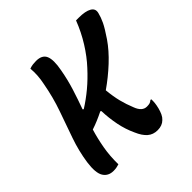

<svg xmlns="http://www.w3.org/2000/svg" viewBox="-191 -863 1035 1035"><g transform="rotate(-45 327.0 -345.0)"><path d="M181 -700Q195 -705 207 -706.5Q219 -708 232 -708Q278 -708 291.5 -676.5Q305 -645 292 -577Q281 -515 263 -458Q245 -401 225 -346L230 -342Q276 -371 318 -406Q360 -441 401 -486Q442 -530 478 -587.5Q514 -645 539 -710H560Q610 -710 635 -695.5Q660 -681 652 -652Q646 -627 632.5 -598.5Q619 -570 585 -520Q550 -469 497.5 -420Q445 -371 386 -330Q391 -278 401 -238.5Q411 -199 427 -160Q445 -111 481 -111Q495 -111 503 -113.5Q511 -116 519 -123H525Q526 -110 524.5 -95Q523 -80 518 -60Q513 -41 506 -26Q499 -11 488 -1Q467 20 432 20Q398 20 375 0Q352 -20 335 -60Q313 -107 302.5 -159.5Q292 -212 290 -268L285 -271Q233 -245 187 -230Q171 -177 161 -120.5Q151 -64 152 0Q143 3 132 5Q121 7 109 7Q69 7 50 -23.5Q31 -54 41 -127Q52 -202 77.5 -275Q103 -348 130.5 -425.5Q158 -503 174 -591Q186 -648 181 -700Z"/></g></svg>

Font: Recursive Sn Csl St SmB
Style: Italic
Weight: 600
Italic angle: -15°
Version: Version 1.079;hotconv 1.0.112;makeotfexe 2.5.65598; ttfautoh